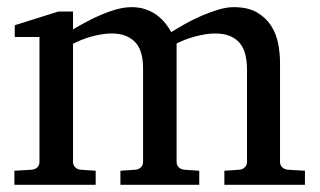

<svg xmlns="http://www.w3.org/2000/svg" viewBox="-20 -514 890 534"><path d="M604 0V-39.1L646 -42Q655.3 -43 661.1 -48.8Q667 -54.7 667 -64V-318.8Q667 -342.3 662.6 -361.1Q658.2 -379.9 647.7 -393.1Q637.2 -406.2 620.1 -413.6Q603 -420.9 578.1 -420.9Q565.4 -420.9 551.5 -418.7Q537.6 -416.5 523.7 -412.8Q509.8 -409.2 496.3 -404.1Q482.9 -398.9 471.2 -393.1V-64Q471.2 -54.7 477.1 -48.8Q482.9 -43 492.2 -42L534.2 -39.1V0H314.9V-39.1L356.9 -42Q366.2 -43 372.1 -48.8Q377.9 -54.7 377.9 -64V-325.2Q377.9 -346.2 373.3 -364Q368.7 -381.8 358.2 -394.3Q347.7 -406.7 330.8 -413.8Q314 -420.9 290 -420.9Q275.9 -420.9 260.5 -418.2Q245.1 -415.5 231 -411.4Q216.8 -407.2 204.3 -402.1Q191.9 -397 183.1 -392.1V-64Q183.1 -54.7 189 -48.8Q194.8 -43 204.1 -42L246.1 -39.1V0H20V-39.1L68.8 -42Q78.1 -43 84 -48.8Q89.8 -54.7 89.8 -64V-411.1H21V-443.8L142.1 -481.9H183.1V-432.1Q199.7 -442.4 220 -453.1Q240.2 -463.9 261.7 -473.1Q283.2 -482.4 304.9 -488.3Q326.7 -494.1 346.2 -494.1Q367.7 -494.1 385.3 -488Q402.8 -481.9 416.3 -471.9Q429.7 -461.9 439.7 -449.5Q449.7 -437 456.1 -424.8Q471.2 -434.1 492.7 -446.3Q514.2 -458.5 538.1 -469Q562 -479.5 585.9 -486.8Q609.9 -494.1 629.9 -494.1Q669.4 -494.1 694.3 -479.7Q719.2 -465.3 733.6 -443.1Q748 -420.9 753.4 -393.6Q758.8 -366.2 758.8 -340.8V-64Q758.8 -54.7 764.9 -48.8Q771 -43 779.8 -42L828.1 -39.1V0Z"/></svg>

Font: BabelStone Ogham Special
Style: Regular
Weight: 400
Designer: Andrew West
Foundry: BabelStone
Version: Version 1.02 March 14, 2022